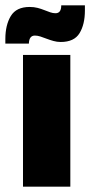

<svg xmlns="http://www.w3.org/2000/svg" viewBox="-40 -698 338 718"><path d="M46 0V-492.5H223V0ZM187 -541Q173 -541 159.8 -544.8Q146.5 -548.5 134.2 -553.2Q122 -558 111 -561.5Q100 -565 90.5 -565Q69 -565 68 -535.5V-535H-20V-552Q-20 -604.5 0.5 -638.2Q21 -672 71 -672Q87 -672 100.5 -668.5Q114 -665 125.8 -660.2Q137.5 -655.5 147.8 -652Q158 -648.5 167.5 -648.5Q189 -648.5 189 -677.5V-678H277.5V-658.5Q277.5 -607 257.5 -574Q237.5 -541 187 -541Z"/></svg>

Font: Anek Latin Medium ExtraBold
Style: Regular
Weight: 800
Version: Version 1.003